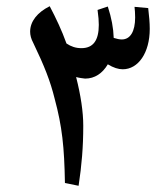

<svg xmlns="http://www.w3.org/2000/svg" viewBox="-20 -733 528 618"><path d="M233 -135C243 -201 248 -260 248 -328C248 -373 240 -426 225 -485C236 -482 246 -481 254 -480C285 -480 310 -497 327 -526C345 -515 361 -510 375 -510C425 -510 462 -563 462 -640C462 -660 460 -682 457 -707L413 -711C414 -702 415 -690 415 -677C415 -631 399 -606 372 -606C364 -606 356 -608 346 -611C345 -643 339 -675 327 -712L294 -701C297 -680 298 -665 298 -653C298 -603 280 -578 242 -578C224 -578 209 -583 194 -593C179 -635 160 -675 140 -713C100 -693 77 -664 77 -631C77 -620 80 -608 87 -595C123 -520 142 -472 156 -415C180 -326 187 -260 189 -144Z"/></svg>

Font: Noto Naskh Arabic UI Medium
Style: Regular
Weight: 500
Designer: Monotype Design Team, David Williams, Mohamad Dakak and Nizar Qandah
Foundry: Monotype Imaging Inc.
Version: Version 2.014